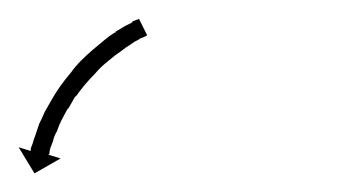

<svg xmlns="http://www.w3.org/2000/svg" viewBox="-31 -282 372 206"><path d="M125 -243Q125 -243 125 -243Q125 -243 125 -243Q125 -243 125 -243Q125 -243 125 -243Q123 -242 120 -241Q120 -241 120 -241Q120 -241 120 -241Q120 -241 120 -241Q120 -241 120 -241Q117 -239 113 -237Q113 -237 113 -237Q113 -237 113 -237Q113 -237 113 -237Q113 -237 113 -237Q109 -234 104 -231Q104 -231 104 -231Q104 -231 104 -231Q104 -231 104 -231Q104 -231 104 -231Q99 -227 93 -223Q93 -223 93 -223Q93 -223 93 -223Q93 -223 93 -223Q93 -223 93 -223Q88 -219 82 -214Q82 -214 82 -214Q82 -214 82 -214Q82 -214 82 -214Q82 -214 82 -214Q76 -209 71 -203Q71 -203 71 -203Q71 -203 71 -203Q71 -203 71 -203Q71 -203 71 -203Q65 -197 60 -191Q60 -191 60 -191Q60 -191 60 -191Q60 -191 60 -191Q60 -191 60 -191Q55 -185 50 -178Q50 -178 50 -178.5Q50 -179 50 -179Q50 -179 50 -179Q50 -179 50 -179Q46 -172 42 -165Q42 -165 42 -165Q42 -165 42 -166Q42 -166 42 -166Q42 -166 42 -166Q38 -159 35 -153Q35 -153 35 -153Q35 -153 35 -153Q35 -153 35 -153Q35 -153 35 -153Q32 -147 30 -141Q30 -141 30 -141Q30 -141 30 -141Q30 -141 30 -141Q30 -141 30 -141Q27 -136 26 -131Q26 -131 26 -131Q26 -131 26 -131Q26 -131 26 -131Q26 -131 26 -131Q24 -126 23 -123Q23 -123 23 -123Q23 -123 23 -123Q23 -123 23 -123Q23 -123 23 -123Q22 -120 22 -117Q22 -117 22 -117Q22 -117 22 -117Q22 -117 22 -117Q22 -117 22 -117Q21 -116 21 -116L34 -112L6 -96L-11 -124L2 -120Q2 -121 2 -122Q2 -122 2 -122Q2 -122 2 -123Q2 -123 2 -123Q2 -123 2 -123Q3 -125 4 -128Q4 -128 4 -128Q4 -128 4 -128Q4 -128 4 -128Q4 -128 4 -128Q5 -132 7 -137Q7 -137 7 -137Q7 -137 7 -137Q7 -137 7 -137Q7 -137 7 -137Q9 -143 11 -149Q11 -149 11 -149Q11 -149 11 -149Q11 -149 11 -149Q11 -149 11 -149Q14 -155 17 -162Q17 -162 17 -162Q17 -162 17 -162Q17 -162 17 -162Q17 -162 17 -162Q21 -169 25 -176Q25 -176 25 -176Q25 -176 25 -176Q25 -176 25 -176Q25 -176 25 -176Q29 -183 34 -190Q34 -190 34 -190Q34 -190 34 -190Q34 -190 34 -190Q34 -190 34 -190Q39 -197 45 -204Q45 -204 45 -204Q45 -204 45 -204Q45 -204 45 -204Q45 -204 45 -204Q50 -211 56 -217Q56 -217 56 -217Q56 -217 56 -217Q56 -217 56 -217Q56 -217 56 -217Q62 -223 69 -229Q69 -229 69 -229Q69 -229 69 -229Q69 -229 69 -229Q69 -229 69 -229Q75 -234 81 -239Q81 -239 81 -239Q81 -239 81 -239Q81 -239 81 -239Q81 -239 81 -239Q87 -244 92 -247Q92 -247 92.5 -247Q93 -247 93 -247Q93 -247 93 -247.5Q93 -248 93 -248Q98 -251 103 -254Q103 -254 103 -254Q103 -254 103 -254Q103 -254 103 -254Q103 -254 103 -254Q107 -256 111 -258Q111 -258 111 -258.5Q111 -259 111 -259Q111 -259 111 -259Q111 -259 111 -259Q114 -260 116 -261Q116 -261 116.5 -261Q117 -261 117 -261Q117 -261 117 -261Q117 -261 117 -261Q118 -262 118 -262L127 -244Q126 -244 125 -243Z"/></svg>

Font: FRB American Cursive Just Arrows Thin
Style: Italic
Weight: 100
Italic angle: -25°
Version: Version 2.0;Modular Font Editor K font №1